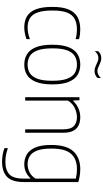

<svg xmlns="http://www.w3.org/2000/svg" viewBox="421 -1218 1027 1910"><g transform="rotate(90 935.0 -263.5)"><path d="M251.5 9Q187 9 141.8 -18.5Q96.5 -46 72.8 -107.2Q49 -168.5 49 -270Q49 -371.5 74.8 -432.5Q100.5 -493.5 150.8 -520.8Q201 -548 274.5 -548Q297 -548 321.8 -545Q346.5 -542 370 -535.5V-501.5Q344 -508.5 319.5 -511.8Q295 -515 276 -515Q212 -515 169.5 -492.8Q127 -470.5 106 -417.5Q85 -364.5 85 -272Q85 -178.5 104.2 -124.2Q123.5 -70 161.5 -47Q199.5 -24 255.5 -24Q279.5 -24 307.5 -29.2Q335.5 -34.5 370 -47V-13Q310 9 251.5 9Z M623 9Q564 9 519.5 -18.5Q475 -46 450.2 -107.5Q425.5 -169 425.5 -270Q425.5 -370.5 450 -431.8Q474.5 -493 519 -520.5Q563.5 -548 623 -548Q682 -548 726.2 -520.8Q770.5 -493.5 795.2 -432.2Q820 -371 820 -270Q820 -169.5 795.5 -108Q771 -46.5 726.8 -18.8Q682.5 9 623 9ZM623 -24Q672 -24 708 -46.5Q744 -69 764 -122.2Q784 -175.5 784 -268.5Q784 -362.5 764 -416.5Q744 -470.5 708 -492.8Q672 -515 623 -515Q574 -515 537.8 -492.8Q501.5 -470.5 481.5 -417.5Q461.5 -364.5 461.5 -272Q461.5 -177.5 481.5 -123.2Q501.5 -69 537.8 -46.5Q574 -24 623 -24ZM686 -690Q667 -690 649.5 -696.8Q632 -703.5 616 -711Q601.5 -717.5 587.5 -723Q573.5 -728.5 560 -728.5Q520 -728.5 490 -693V-726Q515.5 -757 560 -757Q579 -757 596.5 -750.2Q614 -743.5 630 -736Q644.5 -729 658.5 -723.8Q672.5 -718.5 686 -718.5Q726 -718.5 756.5 -754V-721Q730.5 -690 686 -690Z M947.5 0V-540H977.5L980.5 -477H984.5Q1016 -510.5 1057.8 -529.2Q1099.5 -548 1146.5 -548Q1191 -548 1226 -532.2Q1261 -516.5 1281 -479.2Q1301 -442 1301 -378.5V0H1267V-378Q1267 -455 1233.5 -485Q1200 -515 1145 -515Q1107 -515 1060.2 -495.5Q1013.5 -476 981.5 -426V0Z M1588 230Q1556 230 1519.2 223.8Q1482.5 217.5 1454 206V172Q1490.5 185 1523.8 191Q1557 197 1588.5 197Q1672.5 197 1715 156.8Q1757.5 116.5 1757.5 14.5V-53.5H1754.5Q1732.5 -28 1696.8 -9.5Q1661 9 1613.5 9Q1561.5 9 1518.2 -15.5Q1475 -40 1448.8 -98.5Q1422.5 -157 1422.5 -259Q1422.5 -409.5 1485.5 -478.8Q1548.5 -548 1663.5 -548Q1695.5 -548 1730.2 -542.5Q1765 -537 1791.5 -528.5V12Q1791.5 130.5 1739.8 180.2Q1688 230 1588 230ZM1615.5 -24Q1656 -24 1694.8 -43.8Q1733.5 -63.5 1757.5 -103.5V-503.5Q1739.5 -508 1713.8 -511.5Q1688 -515 1662.5 -515Q1563.5 -515 1511 -456.8Q1458.5 -398.5 1458.5 -263Q1458.5 -167.5 1479.5 -115.8Q1500.5 -64 1536 -44Q1571.5 -24 1615.5 -24Z"/></g></svg>

Font: Encode Sans Semi Condensed Thin
Style: Regular
Weight: 100
Width: 4
Designer: Multiple Designers
Foundry: Impallari Type
Version: Version 3.000; ttfautohint (v1.8.3) -l 8 -r 50 -G 200 -x 14 